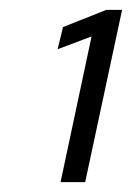

<svg xmlns="http://www.w3.org/2000/svg" viewBox="-20 -720 268 390"><path d="M103 -350 166 -646 97 -620 108 -665 196 -700H228L153 -350Z"/></svg>

Font: Red Hat Display VF
Style: Italic
Weight: 300
Italic angle: -12°
Designer: Pentagram, MCKL
Foundry: Pentagram, MCKL
Version: Version 1.010